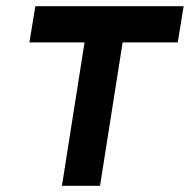

<svg xmlns="http://www.w3.org/2000/svg" viewBox="-20 -600 613 620"><path d="M75 -463H253L180 0H303L376 -463H554L573 -580H94Z"/></svg>

Font: Charger Pro
Style: UltraExtObl
Weight: 900
Designer: Jasper
Foundry: Cannot Into Space Fonts
Version: Version 1.09